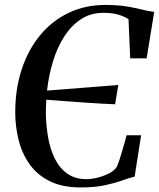

<svg xmlns="http://www.w3.org/2000/svg" viewBox="-20 -772 662 800"><path d="M317 9Q238.5 9 185.8 -17.8Q133 -44.5 101.8 -89.8Q70.5 -135 57 -190.8Q43.5 -246.5 43.5 -304Q43.5 -401.5 70.5 -483.2Q97.5 -565 147.2 -625.2Q197 -685.5 266 -718.5Q335 -751.5 419.5 -751.5Q457 -751.5 487 -748Q517 -744.5 541.2 -739Q565.5 -733.5 585.2 -729Q605 -724.5 622.5 -722.5L591 -529H522.5L515.5 -692Q500.5 -702 475.8 -710.2Q451 -718.5 410 -718.5Q358 -718.5 317.5 -692Q277 -665.5 247.8 -620Q218.5 -574.5 200.8 -516.2Q183 -458 176 -394.5L473 -418L459.5 -337.5Q437.5 -338.5 402.5 -340.2Q367.5 -342 327 -345Q286.5 -348 246.2 -351Q206 -354 173 -356.5Q172 -342 171.5 -327.8Q171 -313.5 171 -298.5Q172 -249.5 180.2 -201Q188.5 -152.5 207.5 -113Q226.5 -73.5 259 -49.5Q291.5 -25.5 341 -25.5Q361.5 -25.5 387.2 -32Q413 -38.5 435.5 -50.2Q458 -62 468 -79Q472.5 -90 477.8 -106.2Q483 -122.5 488.5 -141Q494 -159.5 499 -177.2Q504 -195 507.5 -208.5H568L541 -36Q520.5 -31.5 491 -20.8Q461.5 -10 419 -0.5Q376.5 9 317 9Z"/></svg>

Font: Merriweather 120pt Medium
Style: Italic
Weight: 500
Italic angle: -7.8°
Version: Version 2.101